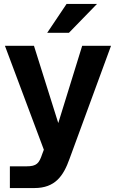

<svg xmlns="http://www.w3.org/2000/svg" viewBox="-20 -752 587 972"><path d="M30 200H154C259 200 301 139 332 52L542 -520H396L275 -129L152 -520H5L202 6L194 27C178 75 166 90 114 90H30ZM219 -586H329L471 -732H317Z"/></svg>

Font: Aspekta 650
Style: Regular
Weight: 650
Designer: Ivo Dolenc
Version: Version 2.000